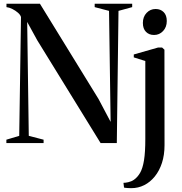

<svg xmlns="http://www.w3.org/2000/svg" viewBox="-20 -763 972 1024"><path d="M14 0V-18L82.5 -38.5L92 -672Q89 -683.5 76 -695Q63 -706.5 46 -715Q29 -723.5 14.5 -725V-743H193L505.5 -235L570 -113L561.5 -705L485 -725V-743H685V-725L612 -705L603 0H516.5L178.5 -548.5L125 -646L133.5 -38.5L212.5 -18V0ZM680.5 240.5Q671 240.5 663 240Q655 239.5 649 238.8Q643 238 641.5 237.5L638.5 212Q646.5 212.5 663.8 208.8Q681 205 694 196Q713.5 182.5 727.2 158.8Q741 135 748 92Q755 49 755 -22V-437.5L693.5 -457V-472.5L823 -509.5H844.5L857 -498L857.5 11Q857.5 63.5 843.8 105.8Q830 148 805.5 178.2Q781 208.5 749 224.5Q717 240.5 680.5 240.5ZM801 -576.5Q775 -576.5 758.5 -593.2Q742 -610 742 -640.5Q742 -673.5 761.8 -694.2Q781.5 -715 809.5 -715H810.5Q836 -715 852.8 -698.5Q869.5 -682 869.5 -651Q869.5 -618.5 849.8 -597.5Q830 -576.5 802 -576.5Z"/></svg>

Font: Merriweather 144pt Medium
Style: Regular
Weight: 500
Version: Version 2.100